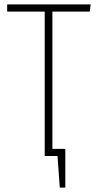

<svg xmlns="http://www.w3.org/2000/svg" viewBox="-20 -702 436 864"><path d="M383.8 -649.9H215.8V-32.2H273.9V142.1H249L238.8 0H181.2V-649.9H12.2V-682.1H388.2Z"/></svg>

Font: Fira Sans Compressed UltraLight
Style: Regular
Weight: 200
Width: 1
Designer: Carrois Corporate & Edenspiekermann AG
Foundry: Carrois Corporate GbR & Edenspiekermann AG
Version: Version 4.203;PS 004.203;hotconv 1.0.88;makeotf.lib2.5.64775